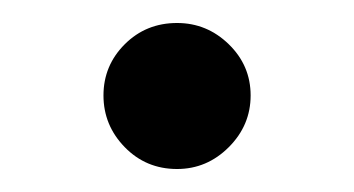

<svg xmlns="http://www.w3.org/2000/svg" viewBox="-20 -132 308 167"><path d="M70 -49Q70 -75 88.5 -93.5Q107 -112 134 -112Q160 -112 179 -93.5Q198 -75 198 -49Q198 -23 179 -4Q160 15 134 15Q107 15 88.5 -4Q70 -23 70 -49Z"/></svg>

Font: Shippori Mincho SemiBold
Style: Regular
Weight: 600
Designer: FONTDASU
Foundry: FONTDASU / Google Inc. / but / Adobe
Version: Version 3.110; ttfautohint (v1.8.3)